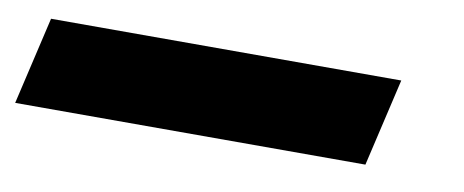

<svg xmlns="http://www.w3.org/2000/svg" viewBox="-134 -12 703 291"><g transform="rotate(10 217.5 133.5)"><path d="M466.2 65.8 434.8 200.8H-104.2L-72.8 65.8Z"/></g></svg>

Font: Work Sans
Style: Italic
Weight: 400
Italic angle: -13°
Designer: Wei Huang
Foundry: Wei Huang
Version: Version 2.012